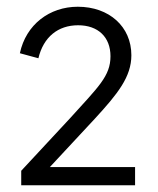

<svg xmlns="http://www.w3.org/2000/svg" viewBox="-20 -773 468 570"><path d="M381 -223V-277H128L261 -420C330 -495 370 -545 370 -609C370 -694 304 -753 211 -753C127 -753 57 -700 39 -615L94 -600C109 -663 152 -698 212 -698C271 -698 308 -663 308 -606C308 -547 272 -515 188 -422L43 -266V-223Z"/></svg>

Font: Plus Jakarta Sans Light
Style: Regular
Weight: 300
Designer: Gumpita Rahayu
Foundry: Tokotype
Version: Version 2.071;gftools[0.9.30]